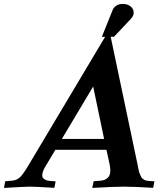

<svg xmlns="http://www.w3.org/2000/svg" viewBox="-60 -945 837 967"><path d="M404.8 1.5 411.6 -32.2 448.2 -35.2Q467.3 -36.6 481.4 -48.3Q495.6 -60.1 495.6 -85.9Q495.6 -98.1 492.4 -115.2Q489.3 -132.3 483.6 -156.5Q478 -180.7 476.1 -190.4H218.8L166 -102.1Q153.8 -81.1 152.8 -63Q152.8 -54.7 154.3 -52.7H153.8Q156.7 -47.9 161.6 -44.2Q166.5 -40.5 170.2 -38.6Q173.8 -36.6 181.9 -35.2Q189.9 -33.7 193.1 -33.4Q196.3 -33.2 207 -32.5Q217.8 -31.7 220.2 -31.7L213.9 1Q119.1 -4.9 89.8 -4.9Q64.5 -4.9 -40 1.5L-33.7 -32.2L2.9 -35.2Q24.9 -37.6 40.8 -52.5Q56.6 -67.4 83 -111.8Q349.6 -558.6 490.2 -794.4L634.3 -108.9Q636.7 -95.2 639.2 -84.7Q641.6 -74.2 645.3 -66.4Q648.9 -58.6 651.6 -53.2Q654.3 -47.9 659.4 -44.2Q664.6 -40.5 667.7 -38.6Q670.9 -36.6 678.2 -35.4Q685.5 -34.2 689.5 -33.7Q693.4 -33.2 702.9 -32.7Q712.4 -32.2 717.8 -31.7L711.4 1Q616.7 -4.9 562.5 -4.9Q512.7 -4.9 404.8 1.5ZM464.4 -245.1 409.2 -509.3Q291.5 -312 251.5 -245.1ZM514.2 -759.8H453.1L508.3 -897Q512.7 -907.7 525.9 -916.5Q539.1 -925.3 558.6 -925.3Q582 -925.3 597.7 -912.8Q613.3 -900.4 613.3 -881.3Q613.3 -864.7 599.6 -851.1H600.1Q559.1 -808.1 514.2 -759.8Z"/></svg>

Font: Flanker
Style: Bold Italic
Weight: 700
Italic angle: -12°
Designer: Flanker
Version: Version 2.000